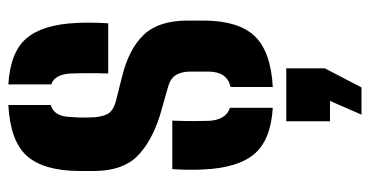

<svg xmlns="http://www.w3.org/2000/svg" viewBox="-228 -420 864 448"><g transform="rotate(-90 204.0 -196.0)"><path d="M225 8.5V-90Q260.5 -97.5 261 -141.5Q261 -154.5 261 -158.8Q261 -163 261 -167Q261 -171 261 -183Q261 -204 253.2 -217Q245.5 -230 226.5 -235.5L161.5 -254Q98 -273.5 63.8 -307.5Q29.5 -341.5 29 -407.5Q29 -417 29 -425.5Q29 -434 29 -443Q29.5 -526 64 -565Q98.5 -604 183 -608.5V-509.5Q156 -502 155 -463Q154 -450 153.8 -443.2Q153.5 -436.5 154 -418.5Q154 -395 160.8 -379.5Q167.5 -364 192.5 -357.5L250 -343Q314.5 -327 347.2 -292.2Q380 -257.5 380 -190Q380 -181 380 -170.8Q380 -160.5 380 -151.5Q379.5 -71 343.5 -33.5Q307.5 4 225 8.5ZM256.5 -375.5Q257 -386.5 257.2 -404Q257.5 -421.5 257.2 -438Q257 -454.5 256.5 -463Q254.5 -500.5 231 -508.5V-608.5Q306.5 -604 338.8 -566Q371 -528 374.5 -448.5Q375.5 -431.5 375 -408.5Q374.5 -385.5 373.5 -375.5ZM32.5 -154.5Q31.5 -172 32 -194.2Q32.5 -216.5 33.5 -226H146.5Q145.5 -199 145.5 -177Q145.5 -155 146 -141.5Q148 -100.5 176.5 -91.5V8.5Q101.5 4 68.8 -34.5Q36 -73 32.5 -154.5ZM160.5 215.5 192.5 142H145V40H268.5V130L224 215.5Z"/></g></svg>

Font: Big Shoulders Stencil Display ExtraBold
Style: Regular
Weight: 800
Designer: Patric King
Foundry: XO Type Co
Version: Version 1.000